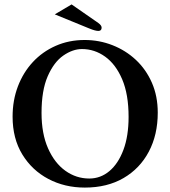

<svg xmlns="http://www.w3.org/2000/svg" viewBox="-20 -839 770 869"><path d="M694 -329Q694 -229 653.5 -152.5Q613 -76 539 -33Q465 10 364 10Q273 10 199 -29Q125 -68 81 -140Q37 -212 37 -311Q37 -385 61 -448Q85 -511 128.5 -558Q172 -605 232 -631.5Q292 -658 363 -658Q429 -658 489 -634.5Q549 -611 595 -568Q641 -525 667.5 -464.5Q694 -404 694 -329ZM351 -617Q309 -617 266.5 -587.5Q224 -558 196 -494Q168 -430 168 -328Q168 -234 197.5 -167.5Q227 -101 276 -66Q325 -31 384 -31Q435 -31 475 -64.5Q515 -98 538.5 -160.5Q562 -223 562 -310Q562 -412 533 -480Q504 -548 456 -582.5Q408 -617 351 -617ZM304 -819 425 -735Q440 -724 440 -714Q440 -699 425 -699Q419 -699 409 -701.5Q399 -704 382 -711L228 -774Z"/></svg>

Font: Libertinus Serif SemiBold
Style: Regular
Weight: 600
Designer: Philipp H. Poll, Khaled Hosny
Foundry: Caleb Maclennan
Version: Version 7.051;RELEASE